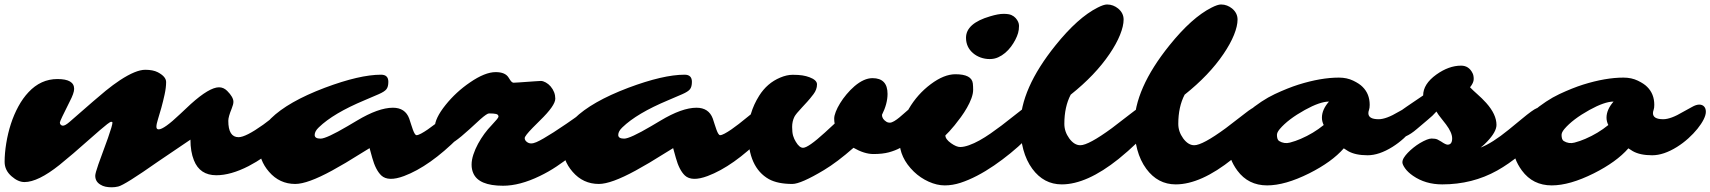

<svg xmlns="http://www.w3.org/2000/svg" viewBox="-72 -796 7483 840"><path d="M926.8 -267.6Q926.8 -195.8 971.7 -195.8Q1002.9 -195.8 1079.6 -250.5Q1148.9 -301.8 1162.1 -314.9Q1192.4 -340.3 1225.6 -340.3Q1239.7 -340.3 1249.8 -330.8Q1259.8 -321.3 1259.8 -302.2Q1259.8 -283.2 1250.5 -267.6Q1241.2 -252 1226.8 -235.4Q1212.4 -218.8 1191.2 -198.2Q1169.9 -177.7 1142.6 -155Q1115.2 -132.3 1082.8 -109.9Q1050.3 -87.4 1015.6 -69.3Q937.5 -29.3 874.5 -29.3Q802.2 -29.3 776.4 -94.7Q761.2 -132.3 761.2 -185.1L619.1 -88.9Q473.1 13.7 445.3 20Q431.2 23.4 416.7 23.4Q402.3 23.4 389.6 20.8Q377 18.1 367.2 11.7Q344.7 -1.5 344.7 -27.3Q344.7 -37.6 358.4 -77.1L400.4 -192.4Q419.9 -248 419.9 -259.3Q419.9 -263.2 415 -263.2Q410.2 -263.2 397 -252.9Q383.8 -242.7 365.2 -226.6L249 -125L188 -74.2Q94.2 0.5 35.2 0.5Q7.3 0.5 -21 -24.4Q-51.8 -50.8 -51.8 -87.9Q-51.8 -125 -44.7 -168.9Q-37.6 -212.9 -24.4 -253.7Q-11.2 -294.4 8.3 -330.3Q27.8 -366.2 52.7 -392.6Q106.4 -450.2 179.4 -450.2Q252.4 -450.2 252.4 -407.2Q252.4 -388.7 232.4 -350.6Q189.9 -266.6 189.9 -260Q189.9 -253.4 194.1 -249.8Q198.2 -246.1 203.1 -246.1Q213.4 -246.1 232.4 -262.7Q357.9 -372.6 390.4 -398.9Q422.9 -425.3 453.1 -445.3Q522.5 -490.7 563.5 -490.7Q597.2 -490.7 618.2 -480Q654.8 -460.9 654.8 -437Q654.8 -413.1 648.2 -382.8Q641.6 -352.5 633.8 -324.2L619.1 -274.4Q612.3 -252.9 612.3 -241.5Q612.3 -230 622.1 -230Q645.5 -230 715.3 -296.4L762.7 -340.8Q844.2 -414.1 886.2 -414.1Q906.2 -414.1 921.9 -398.4Q949.2 -371.1 949.2 -350.6Q949.2 -339.4 941.4 -320.3Q926.8 -284.7 926.8 -267.6Z M2009.8 -366.7Q2025.4 -366.7 2025.4 -340.3Q2025.4 -294.9 1961.9 -222.7L1934.1 -194.3Q1807.6 -67.9 1695.8 -25.9Q1626.5 0 1596.2 -28.3Q1571.3 -52.2 1556.6 -105.5L1544.9 -147.9L1440.9 -84L1380.9 -49.8Q1273.4 8.8 1219.7 8.8Q1150.9 8.8 1105 -44.4Q1061 -94.7 1061 -161.1Q1061 -226.6 1113.3 -277.8Q1188 -351.1 1349.1 -412.1Q1501.5 -469.2 1595.2 -469.2Q1627 -469.2 1627 -438Q1627 -416.5 1618.7 -405.8Q1610.4 -395 1584.5 -383.8L1522.9 -357.4Q1386.2 -300.3 1322.8 -238.8Q1304.7 -221.7 1304.7 -205.6Q1304.7 -189.5 1330.6 -189.5Q1356 -189.5 1448.7 -244.1L1489.3 -268.1Q1583.5 -324.7 1647 -324.7Q1700.7 -324.7 1718.3 -277.3Q1722.7 -264.6 1726.6 -251.7Q1730.5 -238.8 1734.4 -228.5Q1743.2 -204.6 1750.2 -204.6Q1757.3 -204.6 1770.5 -211.7Q1783.7 -218.8 1799.6 -229.7Q1815.4 -240.7 1832.5 -253.9L1891.6 -301.3Q1970.2 -366.7 2009.8 -366.7Z M1882.3 -161.1Q1873 -161.1 1864 -165.5Q1855 -169.9 1847.2 -179.7Q1830.1 -201.2 1830.1 -238.3Q1830.1 -277.8 1877.4 -336.9Q1923.3 -394 1984.4 -435.5Q2049.8 -480.5 2096.7 -480.5Q2138.2 -480.5 2152.8 -457L2159.7 -446.3Q2167.5 -434.1 2175.3 -434.1Q2183.1 -434.1 2199.7 -435.5L2269 -440.4Q2285.2 -441.9 2294.4 -441.9Q2303.7 -441.9 2315.7 -435.3Q2327.6 -428.7 2336.9 -418Q2357.4 -393.6 2357.4 -364.3Q2357.4 -334 2290.5 -269L2258.3 -236.8Q2223.6 -201.2 2223.6 -191.9Q2223.6 -182.6 2232.4 -175.5Q2241.2 -168.5 2251.5 -168.5Q2261.7 -168.5 2274.7 -174.1Q2287.6 -179.7 2306.6 -190.7Q2325.7 -201.7 2350.1 -217.3Q2417 -261.2 2439.5 -277.8L2480 -306.6Q2521.5 -335.9 2539.1 -335.9Q2556.6 -335.9 2567.9 -328.4Q2579.1 -320.8 2579.1 -302.2Q2579.1 -283.7 2560.1 -252.4Q2541 -221.2 2518.8 -198.2Q2496.6 -175.3 2475.6 -155.8Q2454.6 -136.2 2426 -113.5Q2397.5 -90.8 2362.8 -67.6Q2328.1 -44.4 2289.6 -25.9Q2202.1 16.6 2128.9 16.6Q2022 16.6 1998.5 -38.6Q1991.2 -55.2 1991.2 -75.7Q1991.2 -96.2 1999 -119.9Q2006.8 -143.6 2019.5 -167Q2044.9 -213.4 2079.6 -249Q2108.9 -279.8 2108.9 -285.6Q2108.9 -294.9 2098.4 -297.4Q2087.9 -299.8 2067.4 -299.8Q2058.6 -299.8 2029.8 -274.4L1981.9 -230.5Q1905.8 -161.1 1882.3 -161.1Z M3337.9 -366.7Q3353.5 -366.7 3353.5 -340.3Q3353.5 -294.9 3290 -222.7L3262.2 -194.3Q3135.7 -67.9 3023.9 -25.9Q2954.6 0 2924.3 -28.3Q2899.4 -52.2 2884.8 -105.5L2873 -147.9L2769 -84L2709 -49.8Q2601.6 8.8 2547.9 8.8Q2479 8.8 2433.1 -44.4Q2389.2 -94.7 2389.2 -161.1Q2389.2 -226.6 2441.4 -277.8Q2516.1 -351.1 2677.2 -412.1Q2829.6 -469.2 2923.3 -469.2Q2955.1 -469.2 2955.1 -438Q2955.1 -416.5 2946.8 -405.8Q2938.5 -395 2912.6 -383.8L2851.1 -357.4Q2714.4 -300.3 2650.9 -238.8Q2632.8 -221.7 2632.8 -205.6Q2632.8 -189.5 2658.7 -189.5Q2684.1 -189.5 2776.9 -244.1L2817.4 -268.1Q2911.6 -324.7 2975.1 -324.7Q3028.8 -324.7 3046.4 -277.3Q3050.8 -264.6 3054.7 -251.7Q3058.6 -238.8 3062.5 -228.5Q3071.3 -204.6 3078.4 -204.6Q3085.4 -204.6 3098.6 -211.7Q3111.8 -218.8 3127.7 -229.7Q3143.6 -240.7 3160.6 -253.9L3219.7 -301.3Q3298.3 -366.7 3337.9 -366.7Z M3662.1 -149.4Q3590.3 -86.4 3532.7 -51.8Q3431.6 8.8 3394.5 8.8Q3330.6 8.8 3292 -12.2Q3201.2 -63.5 3201.2 -212.9Q3201.2 -300.8 3249.5 -377.4Q3284.2 -432.6 3341.3 -456.5Q3370.1 -468.8 3396 -468.8Q3421.9 -468.8 3438.7 -466.1Q3455.6 -463.4 3469.7 -458Q3502.4 -445.8 3502.4 -426.8Q3502.4 -404.3 3486.8 -383.8Q3471.2 -363.3 3459.5 -350.6L3437 -326.2Q3409.7 -297.4 3403.3 -284.7Q3393.6 -264.6 3393.6 -240.5Q3393.6 -216.3 3397.9 -201.9Q3402.3 -187.5 3409.7 -175.8Q3425.3 -149.4 3441.4 -149.4Q3463.9 -149.4 3536.6 -215.8Q3536.6 -215.8 3579.6 -255.4Q3577.6 -265.1 3577.6 -277.3Q3577.6 -289.6 3584.5 -307.1Q3591.3 -324.7 3603.3 -344.2Q3615.2 -363.8 3631.6 -383.3Q3647.9 -402.8 3666.5 -418.9Q3708 -454.1 3745.1 -454.1Q3811 -454.1 3811 -385.3Q3811 -342.3 3786.6 -293.5Q3786.6 -275.4 3806.2 -263.2Q3812 -259.3 3820.6 -259.3Q3829.1 -259.3 3840.3 -266.1Q3851.6 -272.9 3862.8 -282.2L3883.8 -300.3Q3941.9 -353 3973.6 -353Q3988.3 -353 3997.6 -344.2Q4014.2 -329.1 4014.2 -321.3Q4014.2 -313.5 4010.3 -305.2Q4006.3 -296.9 4000 -286.4Q3993.7 -275.9 3985.4 -264.6Q3951.7 -218.8 3938.2 -204.8Q3924.8 -190.9 3907 -176Q3889.2 -161.1 3866.9 -149.2Q3844.7 -137.2 3816.9 -129.6Q3789.1 -122.1 3749.3 -122.1Q3709.5 -122.1 3662.1 -149.4Z M4185.1 -563.5Q4154.3 -589.8 4154.3 -630.9Q4154.3 -693.8 4259.8 -724.6Q4295.4 -735.4 4318.4 -735.4Q4341.3 -735.4 4352.8 -730.2Q4364.3 -725.1 4371.6 -716.8Q4386.2 -700.2 4386.2 -682.9Q4386.2 -665.5 4382.1 -651.4Q4377.9 -637.2 4370.1 -622.1Q4362.3 -606.9 4351.1 -591.8Q4339.8 -576.7 4325.7 -564.7Q4311.5 -552.7 4294.9 -545.2Q4278.3 -537.6 4257.8 -537.6Q4237.3 -537.6 4218.3 -544.4Q4199.2 -551.3 4185.1 -563.5ZM3926.3 -44.9Q3863.3 -106 3863.3 -180.7Q3863.3 -249.5 3904.3 -320.3Q3941.9 -384.3 4000 -427.7Q4058.1 -471.2 4107.9 -471.2Q4179.2 -471.2 4184.1 -431.2Q4185.5 -418.9 4185.5 -402.8Q4185.5 -386.7 4178 -366Q4170.4 -345.2 4158.4 -324.5Q4146.5 -303.7 4132.1 -283.9Q4117.7 -264.2 4104.5 -248Q4079.1 -217.3 4064 -203.6Q4064 -187 4088.9 -169.4Q4112.3 -152.8 4128.7 -152.8Q4145 -152.8 4167.2 -160.6Q4189.5 -168.5 4213.1 -181.6Q4236.8 -194.8 4261.5 -211.9Q4286.1 -229 4310.1 -247.1L4399.4 -316.9Q4452.6 -355.5 4485.8 -355.5Q4499 -355.5 4506.1 -345.9Q4513.2 -336.4 4513.2 -323.7Q4513.2 -311 4500.5 -288.8Q4487.8 -266.6 4465.6 -239.7Q4443.4 -212.9 4413.6 -183.6Q4383.8 -154.3 4349.1 -126Q4314.5 -97.7 4277.1 -72Q4239.7 -46.4 4202.6 -27.1Q4165.5 -7.8 4130.4 3.7Q4095.2 15.1 4061.3 15.1Q4027.3 15.1 3991 -1.2Q3954.6 -17.6 3926.3 -44.9Z M4977.1 -344.7Q5008.3 -344.7 5008.3 -318.8Q5008.3 -287.1 4970.2 -243.2Q4907.2 -169.9 4821.8 -100.6Q4682.6 10.7 4573.2 10.7Q4494.6 10.7 4444.3 -57.6Q4392.1 -128.9 4392.1 -249Q4392.1 -406.7 4545.9 -597.7Q4643.6 -719.2 4730 -762.7Q4756.8 -776.4 4771.2 -776.4Q4785.6 -776.4 4797.6 -771.7Q4809.6 -767.1 4819.8 -758.8Q4843.8 -738.8 4843.8 -710.4Q4843.8 -682.1 4828.1 -643.3Q4812.5 -604.5 4782.7 -560.5Q4719.7 -467.3 4612.3 -381.8Q4584.5 -328.6 4584.5 -253.9Q4584.5 -220.2 4606 -190.4Q4627.9 -160.6 4654.3 -160.6Q4690.4 -160.6 4792.5 -235.4L4879.4 -302.2Q4932.6 -344.7 4977.1 -344.7Z M5475.6 -344.7Q5506.8 -344.7 5506.8 -318.8Q5506.8 -287.1 5468.8 -243.2Q5405.8 -169.9 5320.3 -100.6Q5181.2 10.7 5071.8 10.7Q4993.2 10.7 4942.9 -57.6Q4890.6 -128.9 4890.6 -249Q4890.6 -406.7 5044.4 -597.7Q5142.1 -719.2 5228.5 -762.7Q5255.4 -776.4 5269.8 -776.4Q5284.2 -776.4 5296.1 -771.7Q5308.1 -767.1 5318.4 -758.8Q5342.3 -738.8 5342.3 -710.4Q5342.3 -682.1 5326.7 -643.3Q5311 -604.5 5281.2 -560.5Q5218.3 -467.3 5110.8 -381.8Q5083 -328.6 5083 -253.9Q5083 -220.2 5104.5 -190.4Q5126.5 -160.6 5152.8 -160.6Q5189 -160.6 5291 -235.4L5377.9 -302.2Q5431.2 -344.7 5475.6 -344.7Z M5914.6 -300.8Q5914.6 -274.4 5959.5 -274.4Q5992.7 -274.4 6046.4 -306.6L6085.4 -328.1Q6103.5 -338.4 6116.9 -338.4Q6130.4 -338.4 6138.2 -330.1Q6146 -321.8 6146 -307.1Q6146 -292.5 6136.2 -273.2Q6126.5 -253.9 6109.4 -232.7Q6092.3 -211.4 6069.3 -190.7Q6046.4 -169.9 6020 -153.3Q5961.4 -116.7 5911.1 -116.7Q5857.9 -116.7 5826.2 -134.8Q5816.4 -140.6 5807.1 -147Q5754.9 -87.4 5655.8 -37.6Q5550.3 15.1 5471.7 15.1Q5389.2 15.1 5341.3 -49.8Q5302.7 -102.5 5302.7 -156.7Q5302.7 -234.9 5386.2 -305.7Q5447.8 -357.4 5505.1 -384.3Q5562.5 -411.1 5608.9 -425.8Q5707 -456.5 5785.6 -456.5Q5820.8 -456.5 5848.4 -443.1Q5876 -429.7 5889.2 -416Q5920.4 -385.3 5920.4 -337.4Q5920.4 -323.2 5917.5 -315.4Q5914.6 -307.6 5914.6 -300.8ZM5515.1 -208.5 5514.6 -207V-206.5Q5514.6 -185.5 5523.9 -179.2Q5546.4 -165.5 5571.3 -172.1Q5596.2 -178.7 5618.7 -188.5Q5674.3 -212.4 5719.2 -249Q5711.4 -264.6 5711.4 -281.2Q5711.4 -316.4 5742.2 -351.6Q5703.1 -351.6 5636.7 -314.9Q5563.5 -274.4 5526.9 -231.4Q5515.1 -216.8 5515.1 -208.5Z M6370.6 -475.6Q6375.5 -465.8 6375.5 -450Q6375.5 -434.1 6359.4 -414.1Q6372.1 -400.9 6391.8 -383.5Q6411.6 -366.2 6430.2 -345.7Q6475.1 -295.4 6475.1 -249.5Q6475.1 -219.2 6433.6 -175.8Q6420.9 -162.1 6405.8 -150.4Q6456.5 -169.9 6527.8 -228L6585 -274.9Q6634.8 -316.4 6651.6 -322.8Q6668.5 -329.1 6682.1 -329.1Q6695.8 -329.1 6708.7 -322.3Q6721.7 -315.4 6721.7 -300Q6721.7 -284.7 6716.8 -270.3Q6711.9 -255.9 6705.1 -243.7Q6695.3 -226.1 6676.8 -207.5Q6625.5 -159.2 6577.4 -118.9Q6529.3 -78.6 6478 -49.8Q6369.6 10.7 6237.8 10.7Q6164.1 10.7 6109.9 -26.9Q6087.4 -42.5 6075.4 -59.3Q6063.5 -76.2 6063.5 -85.7Q6063.5 -95.2 6069.8 -105.7Q6076.2 -116.2 6086.9 -127.4Q6097.7 -138.7 6111.6 -149.9Q6125.5 -161.1 6140.1 -169.9Q6174.3 -189.9 6191.2 -189.9Q6208 -189.9 6216.8 -185.8Q6225.6 -181.6 6232.9 -176.8Q6252.9 -163.1 6261.2 -163.1Q6281.2 -163.1 6281.2 -190.4Q6281.2 -215.8 6254.4 -251.5Q6243.7 -266.1 6231.9 -280.3Q6220.2 -294.4 6212.4 -308.1Q6196.8 -290 6173.3 -271L6126 -231Q6076.7 -188.5 6034.7 -190.4Q6010.3 -192.4 6010.3 -244.6Q6010.3 -253.9 6011.7 -262.7Q6014.2 -277.8 6041.5 -299.3Q6068.8 -320.8 6081.3 -328.9Q6093.8 -336.9 6102.5 -343.3L6154.3 -378.4Q6154.3 -428.2 6211.9 -469.7Q6266.6 -508.8 6320.3 -508.8Q6354.5 -508.8 6370.6 -475.6Z M7159.7 -300.8Q7159.7 -274.4 7204.6 -274.4Q7237.8 -274.4 7291.5 -306.6L7330.6 -328.1Q7348.6 -338.4 7362.1 -338.4Q7375.5 -338.4 7383.3 -330.1Q7391.1 -321.8 7391.1 -307.1Q7391.1 -292.5 7381.3 -273.2Q7371.6 -253.9 7354.5 -232.7Q7337.4 -211.4 7314.5 -190.7Q7291.5 -169.9 7265.1 -153.3Q7206.5 -116.7 7156.2 -116.7Q7103 -116.7 7071.3 -134.8Q7061.5 -140.6 7052.2 -147Q7000 -87.4 6900.9 -37.6Q6795.4 15.1 6716.8 15.1Q6634.3 15.1 6586.4 -49.8Q6547.9 -102.5 6547.9 -156.7Q6547.9 -234.9 6631.3 -305.7Q6692.9 -357.4 6750.2 -384.3Q6807.6 -411.1 6854 -425.8Q6952.1 -456.5 7030.8 -456.5Q7065.9 -456.5 7093.5 -443.1Q7121.1 -429.7 7134.3 -416Q7165.5 -385.3 7165.5 -337.4Q7165.5 -323.2 7162.6 -315.4Q7159.7 -307.6 7159.7 -300.8ZM6760.3 -208.5 6759.8 -207V-206.5Q6759.8 -185.5 6769 -179.2Q6791.5 -165.5 6816.4 -172.1Q6841.3 -178.7 6863.8 -188.5Q6919.4 -212.4 6964.4 -249Q6956.5 -264.6 6956.5 -281.2Q6956.5 -316.4 6987.3 -351.6Q6948.2 -351.6 6881.8 -314.9Q6808.6 -274.4 6772 -231.4Q6760.3 -216.8 6760.3 -208.5Z"/></svg>

Font: Sarina
Style: Regular
Weight: 400
Designer: James Grieshaber
Foundry: James Grieshaber
Version: Version 1.001